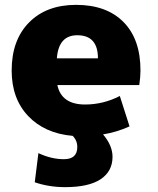

<svg xmlns="http://www.w3.org/2000/svg" viewBox="-20 -550 651 790"><path d="M443 95Q443 155 394 187.5Q345 220 248 220Q181 220 123 200L138 80Q191 105 243 105Q298 105 298 55Q298 28 279 9Q164 -1 96 -72.5Q28 -144 28 -260Q28 -385 99.5 -457.5Q171 -530 293 -530Q418 -530 488 -459.5Q558 -389 558 -260Q558 -233 553 -200H216Q233 -120 330 -120Q405 -120 473 -155L513 -30Q460 -6 404 3Q443 49 443 95ZM214 -310H383Q383 -405 298 -405Q221 -405 214 -310Z"/></svg>

Font: M PLUS 1p Black
Style: Regular
Weight: 900
Version: Version 1.061